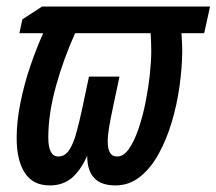

<svg xmlns="http://www.w3.org/2000/svg" viewBox="-20 -560 665 590"><path d="M132.8 9.8Q81.5 9.8 56.4 -28.6Q31.2 -66.9 31.2 -136.7Q31.2 -186 42.5 -242.7Q53.7 -299.3 72.5 -355Q91.3 -410.6 112.8 -458H39.6L48.8 -500.5L109.4 -540H625.5L607.4 -458H537.6Q538.1 -445.3 539.1 -431.9Q540 -418.5 540 -402.8Q539.6 -352.1 531.7 -295.4Q523.9 -238.8 507.8 -184.8Q491.7 -130.9 467.3 -86.7Q442.9 -42.5 409.7 -16.4Q376.5 9.8 334.5 9.8Q248 9.8 248 -81.1Q227.1 -35.2 200 -12.7Q172.9 9.8 132.8 9.8ZM159.2 -79.1Q179.7 -79.1 192.9 -99.4Q206.1 -119.6 215.3 -154.1Q224.6 -188.5 233.4 -230L253.4 -324.7H347.2L327.1 -230Q319.3 -193.4 315.2 -168.5Q311 -143.6 311 -125Q311 -79.1 339.4 -79.1Q359.4 -78.6 375.7 -101.8Q392.1 -125 405 -162.4Q418 -199.7 426.8 -243.4Q435.5 -287.1 440.2 -329.3Q444.8 -371.6 444.8 -403.3Q444.8 -416.5 444.3 -430.2Q443.8 -443.8 442.9 -458H210.9Q175.8 -380.9 152.1 -295.9Q128.4 -210.9 128.4 -137.7Q128.4 -79.1 159.2 -79.1Z"/></svg>

Font: Open Sans Condensed SemiBold
Style: Italic
Weight: 600
Width: 3
Italic angle: -12°
Designer: Monotype Design Team
Foundry: Monotype Imaging Inc.
Version: Version 3.000; ttfautohint (v1.8.4)